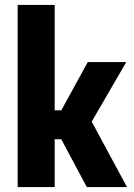

<svg xmlns="http://www.w3.org/2000/svg" viewBox="-20 -763 547 783"><path d="M52 0V-743H203V-313H230L338 -510H495L354 -267L498 0H334L230 -195H203V0Z"/></svg>

Font: Saira Semi Condensed
Style: Bold
Weight: 700
Width: 4
Designer: Hector Gatti with collaboration of the Omnibus-Type team
Foundry: Omnibus-Type
Version: Version 1.001; ttfautohint (v1.8)